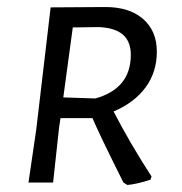

<svg xmlns="http://www.w3.org/2000/svg" viewBox="-20 -519 518 546"><path d="M303 -202Q350 -111 411 -17L408 -8Q368 5 342 7L331 0L322 -18Q264 -134 243 -183H152L148 -156L131 0H61L83 -150L124 -498L280 -499Q348 -499 387 -465Q426 -431 426 -372Q426 -314 394 -270.5Q362 -227 303 -202ZM160 -242 251 -239Q352 -267 352 -363Q352 -401 329.5 -420.5Q307 -440 261 -442L187 -441Z"/></svg>

Font: Alegreya Sans SC
Style: Italic
Weight: 400
Italic angle: -7°
Designer: Juan Pablo del Peral
Foundry: Huerta Tipografica
Version: Version 2.008; ttfautohint (v1.6)